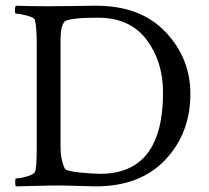

<svg xmlns="http://www.w3.org/2000/svg" viewBox="-20 -663 745 686"><path d="M153.3 -640.6Q190.4 -640.6 247.6 -641.6Q304.7 -642.6 323.2 -642.6Q482.4 -642.6 571.3 -548.8Q660.2 -455.1 660.2 -328.1Q660.2 -186.5 570.3 -91.8Q480.5 2.9 322.3 2.9Q310.5 2.9 252.4 1Q194.3 -1 155.3 0L37.1 2.9Q34.2 0 34.2 -11.7Q34.2 -25.4 37.1 -25.4Q49.8 -25.4 74.7 -32.2Q99.6 -39.1 104.5 -47.9Q111.3 -59.6 111.3 -139.6V-508.8Q111.3 -566.4 104.5 -592.8Q101.6 -600.6 75.7 -607.4Q49.8 -614.3 37.1 -614.3Q33.2 -614.3 33.2 -626Q33.2 -638.7 37.1 -642.6Q87.9 -640.6 153.3 -640.6ZM196.3 -522.5V-135.7Q196.3 -94.7 210.9 -61.5Q214.8 -51.8 263.2 -46.9Q311.5 -42 337.9 -42Q562.5 -42 562.5 -332Q562.5 -443.4 503.4 -521.5Q444.3 -599.6 331.1 -599.6H326.2Q220.7 -599.6 209 -584Q196.3 -566.4 196.3 -522.5Z"/></svg>

Font: Crimson Text
Style: Roman
Weight: 400
Version: Version 0.13